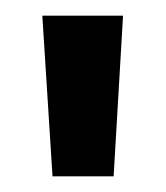

<svg xmlns="http://www.w3.org/2000/svg" viewBox="-20 -817 212 245"><path d="M34 -797H137L125 -592H47Z"/></svg>

Font: Parkinsans Light Medium
Style: Regular
Weight: 500
Version: Version 1.000